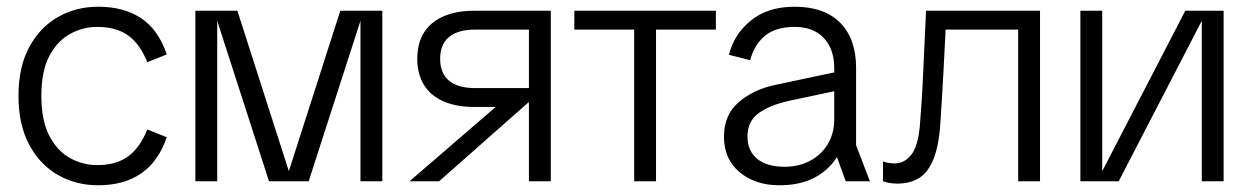

<svg xmlns="http://www.w3.org/2000/svg" viewBox="-20 -539 3719 571"><path d="M272 12Q206 12 152.5 -18.5Q99 -49 67 -108.5Q35 -168 35 -254Q35 -340 67 -399Q99 -458 152.5 -488.5Q206 -519 272 -519Q348 -519 399.5 -485Q451 -451 476 -377L418 -354Q396 -409 360.5 -434Q325 -459 269 -459Q227 -459 189 -438.5Q151 -418 127 -373Q103 -328 103 -254Q103 -180 127 -134.5Q151 -89 189 -68.5Q227 -48 269 -48Q325 -48 360.5 -73.5Q396 -99 418 -154L476 -131Q451 -58 399.5 -23Q348 12 272 12Z M561 0V-507H686L839 -30L992 -507H1117V0H1052V-477L898 0H780L626 -477V0Z M1553 0V-234H1506V-221H1389Q1336 -221 1298 -238Q1260 -255 1240.5 -287Q1221 -319 1221 -364Q1221 -410 1240.5 -441.5Q1260 -473 1298 -490Q1336 -507 1389 -507H1618V0ZM1198 0 1496 -257H1577L1286 0ZM1394 -277H1553V-451H1394Q1342 -451 1315.5 -429Q1289 -407 1289 -364Q1289 -321 1315.5 -299Q1342 -277 1394 -277Z M1866 0V-477H1931V0ZM1688 -451V-507H2109V-451Z M2298 12Q2226 12 2179.5 -27Q2133 -66 2133 -133Q2133 -198 2178 -236Q2223 -274 2288 -287L2505 -333V-277L2326 -239Q2268 -226 2235.5 -202Q2203 -178 2203 -133Q2203 -90 2232 -66.5Q2261 -43 2313 -43Q2356 -43 2389.5 -61Q2423 -79 2442 -111Q2461 -143 2461 -184V-336Q2461 -393 2430 -426Q2399 -459 2343 -459Q2287 -459 2255 -432.5Q2223 -406 2211 -360L2148 -376Q2162 -436 2212.5 -477.5Q2263 -519 2343 -519Q2432 -519 2479 -471Q2526 -423 2526 -337V-107L2567 0H2495L2469 -72Q2444 -32 2401 -10Q2358 12 2298 12Z M2648 7Q2636 7 2625 5Q2614 3 2606 0V-59Q2614 -56 2622.5 -54.5Q2631 -53 2640 -53Q2672 -53 2692.5 -82Q2713 -111 2717 -184Q2719 -208 2720.5 -232Q2722 -256 2723.5 -281Q2725 -306 2726 -334L2734 -507H3073V0H3008V-487L3022 -451H2749L2794 -487L2786 -329Q2784 -287 2781.5 -250Q2779 -213 2777 -179Q2773 -109 2757 -68Q2741 -27 2714 -10Q2687 7 2648 7Z M3193 0V-507H3258V-30L3505 -507H3619V0H3554V-477L3307 0Z"/></svg>

Font: TikTok Sans Light
Style: Regular
Weight: 300
Version: Version 4.000